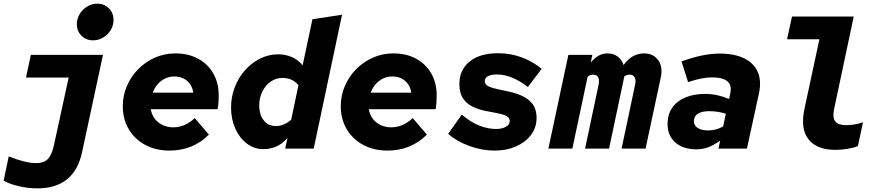

<svg xmlns="http://www.w3.org/2000/svg" viewBox="-41 -818 4861 1057"><path d="M471 -596Q433 -596 407.5 -621.5Q382 -647 382 -684Q382 -715 397.5 -740.5Q413 -766 439 -782Q465 -798 494 -798Q532 -798 558 -772.5Q584 -747 584 -709Q584 -678 568.5 -652.5Q553 -627 527.5 -611.5Q502 -596 471 -596ZM165 219Q115 219 64.5 207.5Q14 196 -21 177L7 43Q52 61 90 70.5Q128 80 157 80Q200 80 222 58Q244 36 256 -19L337 -391H102L129 -516H526L411 19Q390 119 328 169Q266 219 165 219Z M892 11Q817 11 759 -20Q701 -51 668 -106.5Q635 -162 635 -233Q635 -292 657.5 -344.5Q680 -397 720 -437.5Q760 -478 812.5 -501Q865 -524 924 -524Q996 -524 1049.5 -495Q1103 -466 1133 -414Q1163 -362 1163 -293Q1163 -270 1161.5 -251.5Q1160 -233 1157 -217H789Q794 -187 811 -164.5Q828 -142 854.5 -129.5Q881 -117 913 -117Q946 -117 976 -130.5Q1006 -144 1031 -168L1109 -77Q1067 -34 1012 -11.5Q957 11 892 11ZM800 -308H1023Q1019 -336 1005 -355.5Q991 -375 969.5 -386Q948 -397 919 -397Q892 -397 868.5 -386Q845 -375 827.5 -355Q810 -335 800 -308Z M1409 3Q1358 3 1317.5 -28Q1277 -59 1254 -111Q1231 -163 1231 -226Q1231 -285 1251.5 -338Q1272 -391 1308 -431.5Q1344 -472 1391 -495.5Q1438 -519 1491 -519Q1532 -519 1567.5 -503Q1603 -487 1625 -458L1679 -712L1842 -737L1686 0H1529L1542 -59Q1511 -24 1478 -10.5Q1445 3 1409 3ZM1386 -236Q1386 -189 1410 -156.5Q1434 -124 1479 -124Q1501 -124 1522.5 -133.5Q1544 -143 1562 -159L1602 -349Q1586 -369 1563.5 -379Q1541 -389 1515 -389Q1478 -389 1449 -368.5Q1420 -348 1403 -313.5Q1386 -279 1386 -236Z M2092 11Q2017 11 1959 -20Q1901 -51 1868 -106.5Q1835 -162 1835 -233Q1835 -292 1857.5 -344.5Q1880 -397 1920 -437.5Q1960 -478 2012.5 -501Q2065 -524 2124 -524Q2196 -524 2249.5 -495Q2303 -466 2333 -414Q2363 -362 2363 -293Q2363 -270 2361.5 -251.5Q2360 -233 2357 -217H1989Q1994 -187 2011 -164.5Q2028 -142 2054.5 -129.5Q2081 -117 2113 -117Q2146 -117 2176 -130.5Q2206 -144 2231 -168L2309 -77Q2267 -34 2212 -11.5Q2157 11 2092 11ZM2000 -308H2223Q2219 -336 2205 -355.5Q2191 -375 2169.5 -386Q2148 -397 2119 -397Q2092 -397 2068.5 -386Q2045 -375 2027.5 -355Q2010 -335 2000 -308Z M2683 11Q2612 11 2542.5 -14.5Q2473 -40 2426 -81L2501 -187Q2552 -144 2599 -126Q2646 -108 2690 -108Q2723 -108 2744 -120Q2765 -132 2765 -151Q2765 -171 2745 -180.5Q2725 -190 2693.5 -195.5Q2662 -201 2626.5 -208.5Q2591 -216 2559.5 -231.5Q2528 -247 2508 -276.5Q2488 -306 2488 -356Q2488 -433 2544 -479Q2600 -525 2702 -525Q2770 -525 2831.5 -502Q2893 -479 2941 -439L2865 -339Q2823 -372 2780 -390Q2737 -408 2696 -408Q2662 -408 2645 -398.5Q2628 -389 2628 -371Q2628 -352 2648.5 -342.5Q2669 -333 2701.5 -326.5Q2734 -320 2770.5 -311.5Q2807 -303 2839.5 -287Q2872 -271 2892.5 -243Q2913 -215 2913 -169Q2913 -116 2882.5 -75.5Q2852 -35 2800 -12Q2748 11 2683 11Z M2978 0 3088 -516H3220L3211 -473Q3251 -524 3303 -524Q3336 -524 3359 -507Q3382 -490 3392 -460Q3415 -492 3443 -508Q3471 -524 3505 -524Q3555 -524 3582 -487.5Q3609 -451 3597 -393L3513 0H3381L3455 -350Q3461 -376 3453.5 -391.5Q3446 -407 3426 -407Q3407 -407 3395 -396Q3395 -393 3394.5 -389.5Q3394 -386 3393 -383L3312 0H3180L3254 -350Q3260 -376 3252.5 -391.5Q3245 -407 3225 -407Q3217 -407 3209.5 -404.5Q3202 -402 3194 -396L3110 0Z M3793 4Q3720 4 3677 -33.5Q3634 -71 3634 -135Q3634 -187 3659 -224Q3684 -261 3731 -281Q3778 -301 3843 -301Q3876 -301 3909.5 -293.5Q3943 -286 3973 -273L3979 -302Q3989 -348 3964 -370Q3939 -392 3878 -392Q3852 -392 3820.5 -386Q3789 -380 3747 -366L3711 -480Q3772 -502 3823.5 -512.5Q3875 -523 3921 -523Q4003 -523 4056.5 -496.5Q4110 -470 4131 -421Q4152 -372 4137 -303L4071 0H3914L3924 -44Q3887 -18 3857 -7Q3827 4 3793 4ZM3779 -150Q3779 -128 3799.5 -114Q3820 -100 3857 -100Q3880 -100 3900.5 -105.5Q3921 -111 3940 -122L3955 -192Q3936 -198 3913 -202Q3890 -206 3864 -206Q3823 -206 3801 -192Q3779 -178 3779 -150Z M4558 7Q4456 7 4410 -51Q4364 -109 4388 -220L4470 -602H4292L4319 -727H4659L4551 -218Q4541 -169 4558 -149Q4575 -129 4615 -129Q4638 -129 4661 -132.5Q4684 -136 4710 -145L4682 -14Q4663 -5 4627 1Q4591 7 4558 7Z"/></svg>

Font: Red Hat Mono
Style: Italic
Weight: 400
Italic angle: -12°
Monospace: yes
Designer: Pentagram, MCKL
Foundry: MCKL
Version: Version 1.030